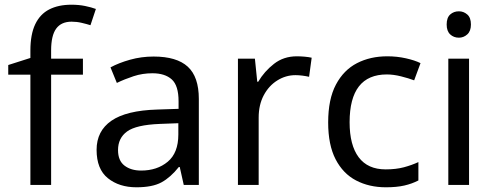

<svg xmlns="http://www.w3.org/2000/svg" viewBox="-20 -785 2096 815"><path d="M332 -468H197V0H109V-468H15V-509L109 -539V-570Q109 -639 129.5 -682Q150 -725 189 -745Q228 -765 283 -765Q315 -765 341.5 -759.5Q368 -754 387 -747L364 -678Q348 -683 327 -688Q306 -693 284 -693Q240 -693 218.5 -663.5Q197 -634 197 -571V-536H332Z M632 -545Q730 -545 777 -502Q824 -459 824 -365V0H760L743 -76H739Q704 -32 665.5 -11Q627 10 559 10Q486 10 438 -28.5Q390 -67 390 -149Q390 -229 453 -272.5Q516 -316 647 -320L738 -323V-355Q738 -422 709 -448Q680 -474 627 -474Q585 -474 547 -461.5Q509 -449 476 -433L449 -499Q484 -518 532 -531.5Q580 -545 632 -545ZM658 -259Q558 -255 519.5 -227Q481 -199 481 -148Q481 -103 508.5 -82Q536 -61 579 -61Q647 -61 692 -98.5Q737 -136 737 -214V-262Z M1240 -546Q1255 -546 1272.5 -544.5Q1290 -543 1303 -540L1292 -459Q1279 -462 1263.5 -464Q1248 -466 1234 -466Q1193 -466 1157 -443.5Q1121 -421 1099.5 -380.5Q1078 -340 1078 -286V0H990V-536H1062L1072 -438H1076Q1102 -482 1143 -514Q1184 -546 1240 -546Z M1618 10Q1547 10 1491.5 -19Q1436 -48 1404.5 -109Q1373 -170 1373 -265Q1373 -364 1406 -426Q1439 -488 1495.5 -517Q1552 -546 1624 -546Q1665 -546 1703 -537.5Q1741 -529 1765 -517L1738 -444Q1714 -453 1682 -461Q1650 -469 1622 -469Q1464 -469 1464 -266Q1464 -169 1502.5 -117.5Q1541 -66 1617 -66Q1661 -66 1694.5 -75Q1728 -84 1756 -97V-19Q1729 -5 1696.5 2.5Q1664 10 1618 10Z M1971 -536V0H1883V-536ZM1928 -737Q1948 -737 1963.5 -723.5Q1979 -710 1979 -681Q1979 -653 1963.5 -639Q1948 -625 1928 -625Q1906 -625 1891 -639Q1876 -653 1876 -681Q1876 -710 1891 -723.5Q1906 -737 1928 -737Z"/></svg>

Font: Noto Sans Sora Sompeng
Style: Regular
Weight: 400
Designer: Monotype Design Team. David Williams.
Foundry: Monotype Imaging Inc.
Version: Version 2.101